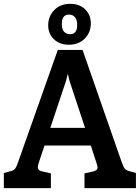

<svg xmlns="http://www.w3.org/2000/svg" viewBox="-22 -980 731 1000"><path d="M686 -79V0H418V-77L459 -86Q486 -91 486 -107Q486 -115 481 -130L451 -222H210L180 -133Q175 -116 175 -110Q175 -90 203 -86L243 -77V0H-2V-79L24 -86Q45 -90 53.5 -98Q62 -106 71 -132L279 -720H408L613 -132Q622 -107 630.5 -99Q639 -91 661 -86ZM421 -314 340 -559 331 -596 322 -559 240 -314ZM229 -848Q229 -895 260.5 -927.5Q292 -960 344 -960Q392 -960 421.5 -931.5Q451 -903 451 -858Q451 -811 419.5 -779Q388 -747 336 -747Q289 -747 259 -775.5Q229 -804 229 -848ZM380 -850Q380 -877 368.5 -890.5Q357 -904 337 -904Q300 -904 300 -855Q300 -828 311.5 -815Q323 -802 343 -802Q380 -802 380 -850Z"/></svg>

Font: Enriqueta SemiBold
Style: Regular
Weight: 600
Designer: Viviana Monsalve, Gustavo Ibarra
Foundry: 72Puntos
Version: Version 2.000